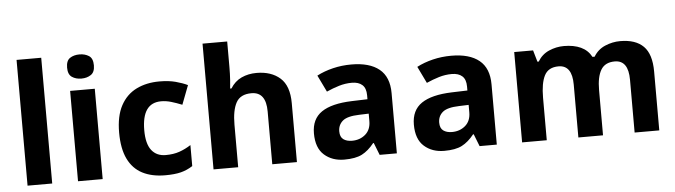

<svg xmlns="http://www.w3.org/2000/svg" viewBox="-48 -953 4066 1156"><g transform="rotate(-5 1985.5 -375.0)"><path d="M227 0H78V-760H227Z M532 -546V0H383V-546ZM458 -760Q491 -760 515 -744.5Q539 -729 539 -686.8Q539 -646 515 -630Q491 -614 458 -614Q423.7 -614 400.4 -630Q377 -646 377 -686.8Q377 -729 400.4 -744.5Q423.7 -760 458 -760Z M910 10Q829 10 772 -19.5Q715 -49 685 -111Q655 -173 655 -270Q655 -370 689 -433Q723 -496 783.5 -526Q844 -556 923 -556Q979 -556 1020.5 -545Q1062 -534 1093 -519L1049 -404Q1014 -418 983.5 -427Q953 -436 923 -436Q807 -436 807 -271Q807 -189 837.5 -150Q868 -111 923 -111Q970 -111 1006 -123.5Q1042 -136 1076 -158V-31Q1042 -9 1004.5 0.5Q967 10 910 10Z M1351 -605Q1351 -565 1348.5 -528Q1346 -491 1344 -476H1352Q1378 -518 1419 -537Q1460 -556 1510 -556Q1599 -556 1652.5 -508.5Q1706 -461 1706 -356V0H1557V-319Q1557 -437 1469 -437Q1402 -437 1376.5 -390.5Q1351 -344 1351 -257V0H1202V-760H1351Z M2083 -557Q2193 -557 2251.5 -509.5Q2310 -462 2310 -364V0H2206L2177 -74H2173Q2138 -30 2099 -10Q2060 10 1992 10Q1919 10 1871 -32.5Q1823 -75 1823 -163Q1823 -250 1884 -291.5Q1945 -333 2067 -337L2162 -340V-364Q2162 -407 2139.5 -427Q2117 -447 2077 -447Q2037 -447 1999 -435.5Q1961 -424 1923 -407L1874 -508Q1918 -531 1971.5 -544Q2025 -557 2083 -557ZM2104 -251Q2032 -249 2004 -225Q1976 -201 1976 -162Q1976 -128 1996 -113.5Q2016 -99 2048 -99Q2096 -99 2129 -127.5Q2162 -156 2162 -208V-253Z M2687 -557Q2797 -557 2855.5 -509.5Q2914 -462 2914 -364V0H2810L2781 -74H2777Q2742 -30 2703 -10Q2664 10 2596 10Q2523 10 2475 -32.5Q2427 -75 2427 -163Q2427 -250 2488 -291.5Q2549 -333 2671 -337L2766 -340V-364Q2766 -407 2743.5 -427Q2721 -447 2681 -447Q2641 -447 2603 -435.5Q2565 -424 2527 -407L2478 -508Q2522 -531 2575.5 -544Q2629 -557 2687 -557ZM2708 -251Q2636 -249 2608 -225Q2580 -201 2580 -162Q2580 -128 2600 -113.5Q2620 -99 2652 -99Q2700 -99 2733 -127.5Q2766 -156 2766 -208V-253Z M3708 -556Q3801 -556 3848.5 -508.5Q3896 -461 3896 -356V0H3747V-319.4Q3747 -437 3664.8 -437Q3606 -437 3581 -395Q3556 -353 3556 -273.5V0H3407V-319.4Q3407 -437 3325 -437Q3263.3 -437 3239.6 -390.7Q3216 -344.4 3216 -257.4V0H3067V-546H3181L3201.2 -476H3209Q3234 -518 3277.5 -537Q3321 -556 3367.7 -556Q3428 -556 3470 -536.5Q3512 -517 3534 -476H3547Q3572 -518 3616.5 -537Q3661 -556 3708 -556Z"/></g></svg>

Font: Noto Naskh Arabic
Style: Regular
Weight: 400
Designer: Monotype Design Team, David Williams, Mohamad Dakak and Nizar Qandah
Foundry: Monotype Imaging Inc.
Version: Version 2.013